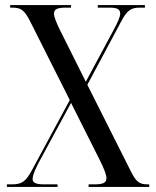

<svg xmlns="http://www.w3.org/2000/svg" viewBox="-20 -734 614 754"><path d="M7 0H206V-10H153C120 -10 108 -17 108 -31C108 -50 128 -89 141 -112L259 -330L371 -107C390 -69 398 -47 398 -34C398 -17 386 -10 351 -10H328V0H566V-10H560C528 -10 515 -19 494 -61L323 -401L456 -650C480 -695 495 -704 530 -704H549V-714H364V-704H410C441 -704 452 -697 452 -681C452 -667 442 -646 426 -616L317 -413L215 -617C201 -646 192 -668 192 -681C192 -697 204 -704 238 -704H259V-714H20V-704H28C62 -704 75 -695 97 -653L254 -341L105 -65C80 -19 65 -10 24 -10H7Z"/></svg>

Font: Noto Serif Display Condensed
Style: Regular
Weight: 400
Width: 3
Designer: Monotype Design Team
Foundry: Monotype Imaging Inc.
Version: Version 2.009